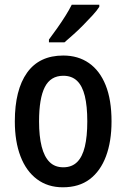

<svg xmlns="http://www.w3.org/2000/svg" viewBox="-20 -786 537 816"><path d="M454 -270Q454 -185 430.5 -122Q407 -59 361.5 -24.5Q316 10 247 10Q183 10 137 -24.5Q91 -59 67 -122Q43 -185 43 -270Q43 -404 95 -477Q147 -550 249 -550Q312 -550 358 -518Q404 -486 429 -424Q454 -362 454 -270ZM146 -270Q146 -207 157 -163.5Q168 -120 190.5 -97.5Q213 -75 249 -75Q285 -75 307.5 -97Q330 -119 340.5 -162.5Q351 -206 351 -270Q351 -335 340.5 -378Q330 -421 307.5 -442.5Q285 -464 249 -464Q195 -464 170.5 -416Q146 -368 146 -270ZM402 -757Q392 -741 373.5 -721Q355 -701 334 -679.5Q313 -658 291.5 -639Q270 -620 254 -606H188V-618Q206 -642 224 -667.5Q242 -693 258 -718.5Q274 -744 285 -766H402Z"/></svg>

Font: Noto Sans Bengali Condensed Medium
Style: Regular
Weight: 500
Width: 3
Designer: Jelle Bosma - Monotype Design Team
Foundry: Monotype Imaging Inc.
Version: Version 2.003